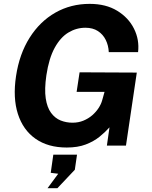

<svg xmlns="http://www.w3.org/2000/svg" viewBox="-20 -753 784 993"><path d="M325.2 10Q228.3 10 163.8 -35.3Q99.3 -80.5 72.6 -163.5Q45.9 -246.4 62.9 -359.3Q80.2 -474.3 133.4 -558.2Q186.5 -642.2 266.3 -687.6Q346.2 -733 443.8 -733Q527.6 -733 586 -697.4Q644.5 -661.8 673 -604.7Q701.6 -547.5 694.1 -483.3H542.6Q541.1 -517.8 526.9 -546.5Q512.8 -575.1 486.5 -592.3Q460.1 -609.5 421.6 -609.5Q374.8 -609.5 333.8 -584.8Q292.8 -560.1 262.9 -505.9Q233.1 -451.8 219.8 -363.4Q209.4 -291.8 216.5 -244.3Q223.7 -196.8 244.2 -169.2Q264.7 -141.5 293.7 -129.9Q322.7 -118.4 355.1 -118.4Q385.9 -118.4 411.6 -129.1Q437.4 -139.8 457.1 -156.9Q476.8 -174.1 489.9 -194.3Q503 -214.5 508.3 -233.9L520.7 -278H376.3L391.6 -379L687.5 -377.6L631.5 0H532.8L546.3 -94.4Q524.5 -69.8 494.7 -45.7Q464.9 -21.7 423.5 -5.8Q382.2 10 325.2 10ZM226 220.2 281.1 145.6 242.4 140.8 255.7 46.9H378.3L367 124.9L277 220.2Z"/></svg>

Font: Public Sans Thin
Style: Italic
Weight: 100
Italic angle: -8°
Designer: The Public Sans project authors (U.S. Web Design System). Libre Franklin designed by Pablo Impallari and Rodrigo Fuenzal
Version: Version 2.000